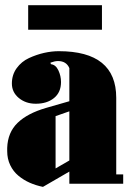

<svg xmlns="http://www.w3.org/2000/svg" viewBox="-20 -710 508 742"><path d="M248 -318.8V-446.8Q236.3 -474.1 204.1 -474.1Q191.9 -474.1 174.8 -467.8L176.8 -461.9Q195.3 -460 205.6 -438.2Q215.8 -416.5 215.8 -393.1Q215.8 -353 188.7 -331.1Q161.6 -309.1 118.2 -309.1Q79.6 -309.1 52.7 -331.3Q25.9 -353.5 25.9 -387.2Q25.9 -420.9 44.4 -446.5Q63 -472.2 92 -485.6Q121.1 -499 150.4 -505.6Q179.7 -512.2 207 -512.2Q429.2 -512.2 429.2 -332V-36.1H456.1V0H248V-46.9L146 12.2Q119.1 6.8 95.2 -3.7Q71.3 -14.2 51.3 -30.8Q31.2 -47.4 19.5 -71.8Q7.8 -96.2 7.8 -126V-138.2Q9.8 -198.2 47.9 -235.1Q85.9 -272 158.2 -293ZM194.8 -261.2V-59.1L248 -89.8V-279.8ZM88.9 -595.2V-689.9H374V-595.2Z"/></svg>

Font: Lletraferida
Style: Heavy
Weight: 900
Designer: Josep Patau Bellart
Foundry: Josep Patau Bellart
Version: Version 1.000